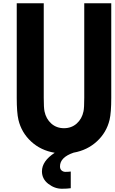

<svg xmlns="http://www.w3.org/2000/svg" viewBox="-20 -937 707 1185"><path d="M383.5 123.7Q401 123.7 416.7 121.7V224.6Q395.2 227.9 362 227.9Q317.1 227.9 278 197.6Q238.9 167.3 238.9 120.4Q238.9 57.3 317.7 5.9Q231.8 -8.5 172.2 -63.5Q112.6 -118.5 93.8 -197.3Q83.3 -241.5 83.3 -333.3V-916.7H250V-333.3Q250 -272.1 254.6 -250Q264.3 -203.1 296.5 -174.5Q328.8 -145.8 375 -145.8Q421.2 -145.8 453.5 -174.5Q485.7 -203.1 495.4 -250Q500 -272.1 500 -333.3V-916.7H666.7V-333.3Q666.7 -241.5 656.2 -197.3Q637.4 -119.1 578.1 -64.5Q518.9 -9.8 434.2 5.2Q350.3 33.9 350.3 89.8Q350.3 106.8 360.4 115.2Q370.4 123.7 383.5 123.7Z"/></svg>

Font: Monoid
Style: Bold
Weight: 700
Width: 4
Designer: Andreas Larsen (@larsenwork)
Version: Version 0.61